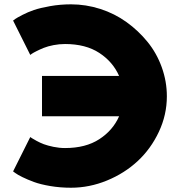

<svg xmlns="http://www.w3.org/2000/svg" viewBox="-20 -860 846 895"><path d="M41 -61 121.1 -221.2Q124 -219.2 128.9 -215.8Q133.8 -212.4 150.4 -203.4Q167 -194.3 184.6 -187.7Q202.1 -181.2 229.2 -175.5Q256.3 -169.9 283.2 -169.9Q379.4 -169.9 442.9 -211.2Q506.3 -252.4 535.2 -317.9H175.8V-505.9H535.2Q506.3 -571.8 442.9 -613.3Q379.4 -654.8 283.2 -654.8Q256.3 -654.8 229.7 -649.7Q203.1 -644.5 184.3 -637Q165.5 -629.4 150.6 -621.8Q135.7 -614.3 128.4 -609.4L121.1 -604L41 -764.2Q44.9 -767.1 52 -772.2Q59.1 -777.3 84.5 -790.5Q109.9 -803.7 138.7 -813.5Q167.5 -823.2 214.1 -831.5Q260.7 -839.8 311 -839.8Q380.4 -839.8 447.3 -818.4Q514.2 -796.9 569.6 -757.1Q625 -717.3 667.7 -664.8Q710.4 -612.3 734.1 -546.4Q757.8 -480.5 757.8 -411.1Q757.8 -324.7 720.5 -245.4Q683.1 -166 621.8 -109.1Q560.5 -52.2 478.8 -18.6Q397 15.1 311 15.1Q260.7 15.1 214.6 7.3Q168.5 -0.5 138.2 -11.7Q107.9 -22.9 85 -34.2Q62 -45.4 51.8 -53.2Z"/></svg>

Font: Hussar Preview
Style: Bold
Weight: 700
Foundry: Cannot Into Space Fonts, PlusOne Fonts
Version: Version 2.29RC2 "Millennial"